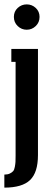

<svg xmlns="http://www.w3.org/2000/svg" viewBox="-20 -714 246 884"><path d="M43.9 -636.2Q43.9 -661.1 61.5 -677.5Q79.1 -693.8 103 -693.8Q127 -693.8 144.5 -677.5Q162.1 -661.1 162.1 -636.2Q162.1 -610.8 144.5 -594Q127 -577.1 103 -577.1Q79.1 -577.1 61.5 -594Q43.9 -610.8 43.9 -636.2ZM0 149.9V89.8Q15.1 89.8 25.1 85Q35.2 80.1 40.5 74Q45.9 67.9 48.3 54.2Q50.8 40.5 51.3 31.2Q51.8 22 51.8 2.9V-429.2H32.2V-488.8H154.8V0Q154.8 80.1 118.4 115Q82 149.9 0 149.9Z"/></svg>

Font: Margherita Bold
Style: Regular
Weight: 700
Designer: James Puckett
Foundry: Dunwich Type Founders
Version: Version 1.008;hotconv 1.0.109;makeotfexe 2.5.65596